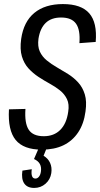

<svg xmlns="http://www.w3.org/2000/svg" viewBox="-20 -728 491 943"><path d="M185 7Q96 7 57 -40.5Q18 -88 24 -191L105 -193Q100 -123 121 -91Q142 -59 195 -59Q245 -59 276 -90Q307 -121 315 -179Q321 -216 309 -241Q297 -266 274.5 -284Q252 -302 224.5 -317Q197 -332 169.5 -350Q142 -368 120 -392Q98 -416 87.5 -451Q77 -486 84 -537Q96 -621 148.5 -664.5Q201 -708 289 -708Q379 -708 418.5 -662.5Q458 -617 450 -522L370 -516Q375 -581 353.5 -611.5Q332 -642 280 -642Q232 -642 204.5 -615.5Q177 -589 169 -538Q164 -500 175.5 -475Q187 -450 209.5 -431.5Q232 -413 260 -397Q288 -381 315 -364Q342 -347 364 -323Q386 -299 396.5 -264.5Q407 -230 400 -181Q392 -120 364 -78Q336 -36 291.5 -14.5Q247 7 185 7ZM148 195Q114 195 99 173Q84 151 90 110L136 103Q133 126 137.5 137.5Q142 149 154 149Q164 149 171.5 139.5Q179 130 181 114Q184 92 175.5 77Q167 62 147 53L170 0H209L194 37Q216 50 226 72Q236 94 232 122Q227 154 203.5 174.5Q180 195 148 195Z"/></svg>

Font: Pathway Extreme Condensed
Style: Italic
Weight: 400
Width: 3
Italic angle: -8°
Version: Version 1.001;gftools[0.9.26]